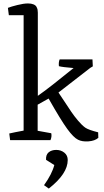

<svg xmlns="http://www.w3.org/2000/svg" viewBox="-20 -805 595 1103"><path d="M38.1 0 33.2 -38.1Q62.5 -44.9 115.7 -54.7V-717.8H30.8L25.4 -759.8Q43.5 -767.1 79.8 -776.1Q116.2 -785.2 140.6 -785.2Q159.7 -785.2 172.1 -780Q184.6 -774.9 189.5 -765.9Q194.3 -756.8 195.8 -749.5Q197.3 -742.2 197.3 -732.4V-254.4Q264.2 -301.3 402.8 -414.1Q336.9 -419.4 318.4 -424.8Q315.9 -448.2 322.8 -463.9H511.2L513.2 -423.8L498.5 -415L315.9 -273.4Q326.7 -257.8 350.6 -221.4Q374.5 -185.1 390.1 -161.9Q405.8 -138.7 428.2 -112.1Q450.7 -85.4 469.7 -71.8Q488.8 -58.6 543.9 -44.9L544.9 -13.2Q524.9 4.4 488.3 7.1Q451.7 9.8 428.2 -2.4Q402.8 -14.6 366.5 -64.2Q330.1 -113.8 259.3 -238.8L196.3 -203.6V-53.7L274.4 -39.6Q278.8 -21 270 0ZM244.6 113.3Q242.7 84 259.5 70.1Q276.4 56.2 303.2 56.2Q329.6 56.2 349.4 71.8Q369.1 87.4 369.1 114.3Q369.1 192.9 260.3 278.3L232.9 258.8Q278.8 194.8 292 143.1Z"/></svg>

Font: Fjord
Style: One
Weight: 400
Designer: Viktoriya Grabowska
Foundry: Viktoriya Grabowska
Version: Version 1.002